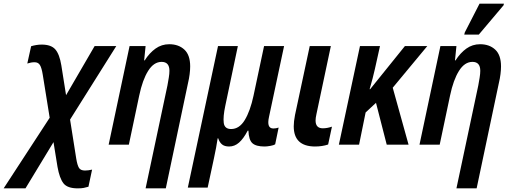

<svg xmlns="http://www.w3.org/2000/svg" viewBox="-97 -795 2806 1055"><path d="M-77 240 176 -148 138 -384Q132 -422 122.5 -437.5Q113 -453 93 -453Q74 -453 53 -446L74 -541Q87 -545 102 -547.5Q117 -550 132 -550Q184 -550 207 -523.5Q230 -497 240 -436L266 -272L423 -542H542L288 -138L322 77Q328 113 337 127.5Q346 142 370 142Q388 142 409 137L389 231Q375 235 363 237.5Q351 240 330 240Q273 240 251.5 212Q230 184 219 122L197 -14L43 240Z M823 -325Q827 -347 830.5 -368.5Q834 -390 834 -406Q834 -455 791 -455Q748 -455 717 -405.5Q686 -356 668 -270L611 0H500L615 -542H703L695 -463H698Q724 -504 757.5 -528Q791 -552 833 -552Q884 -552 916 -522.5Q948 -493 948 -430Q948 -411 945 -387Q942 -363 936 -338L814 240H703Z M935 236 1101 -542H1210L1141 -214Q1128 -153 1132.5 -119.5Q1137 -86 1173 -86Q1218 -86 1248 -135.5Q1278 -185 1296 -269L1354 -542H1464L1381 -152Q1367 -89 1405 -89Q1420 -89 1434 -94L1415 -2Q1408 3 1389 6.5Q1370 10 1357 10Q1310 10 1290 -8Q1270 -26 1268 -77H1264Q1241 -33 1216.5 -11.5Q1192 10 1162 10Q1137 10 1123 -1.5Q1109 -13 1102 -35H1099Q1096 -13 1090.5 16Q1085 45 1079 73L1044 236Z M1633 10Q1517 9 1517 -101Q1517 -127 1524 -163L1605 -542H1721L1642 -169Q1637 -147 1637 -133Q1637 -90 1677 -90Q1700 -90 1727 -99L1706 -1Q1674 10 1633 10Z M1765 0 1881 -542H1991L1963 -416Q1952 -366 1934 -305H1937L2128 -542H2251L2061 -313L2148 0H2028L1969 -230L1912 -177L1876 0Z M2531 -325Q2535 -347 2538.5 -368.5Q2542 -390 2542 -406Q2542 -455 2499 -455Q2456 -455 2425 -405.5Q2394 -356 2376 -270L2319 0H2208L2323 -542H2411L2403 -463H2406Q2432 -504 2465.5 -528Q2499 -552 2541 -552Q2592 -552 2624 -522.5Q2656 -493 2656 -430Q2656 -411 2653 -387Q2650 -363 2644 -338L2522 240H2411ZM2454 -605 2457 -617 2538 -775H2672L2670 -766L2534 -605Z"/></svg>

Font: Noto Sans Condensed SemiBold
Style: Italic
Weight: 600
Width: 3
Italic angle: -12°
Designer: Monotype Design Team
Foundry: Monotype Imaging Inc.
Version: Version 2.013; ttfautohint (v1.8.4.7-5d5b)